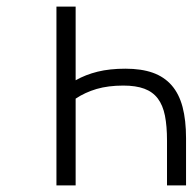

<svg xmlns="http://www.w3.org/2000/svg" viewBox="-20 -560 590 580"><path d="M208.5 -540V-317.5Q238.5 -334.5 275 -343.5Q311.5 -352.5 359 -352.5Q407 -352.5 441.5 -340.3Q476 -328 498.5 -302.3Q521 -276.5 531.5 -236.8Q542 -197 542 -142.5V0H484.5V-135Q484.5 -179 478.3 -210.5Q472 -242 456.8 -262.3Q441.5 -282.5 416 -292Q390.5 -301.5 352.5 -301.5Q307 -301.5 272 -291.3Q237 -281 208.5 -262V0H150.5V-540Z"/></svg>

Font: Vela Sans Light
Style: Regular
Weight: 300
Designer: Principal design: Mikhail Sharanda - project Manrope.
Design modification: Ravid Balaliev
Foundry: Mikhail Sharanda
Version: Version 1.001